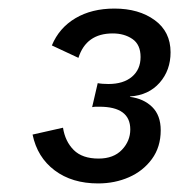

<svg xmlns="http://www.w3.org/2000/svg" viewBox="-20 -730 418 448"><path d="M209 -302Q148 -302 107.5 -332.5Q67 -363 56 -416L127 -432Q132 -400 152 -380Q172 -360 210 -360Q245 -360 264.5 -380.5Q284 -401 284 -428Q284 -481 212 -481Q208 -481 204 -481Q200 -481 195 -480L208 -536Q213 -535 219.5 -534.5Q226 -534 233 -534Q268 -534 288 -551Q308 -568 308 -597Q308 -626 289 -639Q270 -652 243 -652Q181 -652 163 -595L101 -624Q118 -665 156 -687.5Q194 -710 247 -710Q304 -710 341 -683Q378 -656 378 -608Q378 -566 352.5 -537Q327 -508 284 -505L283 -504Q315 -500 335 -480.5Q355 -461 355 -426Q355 -387 334.5 -359Q314 -331 281 -316.5Q248 -302 209 -302Z"/></svg>

Font: Prodigy Sans
Style: Italic
Weight: 400
Italic angle: -13°
Designer: Wei Huang
Foundry: Wei Huang
Version: Version 1.003; ttfautohint (v1.8.3)